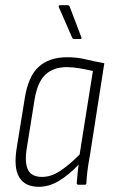

<svg xmlns="http://www.w3.org/2000/svg" viewBox="-20 -710 442 738"><path d="M129 8Q76 8 54 -28.5Q32 -65 44 -140L75 -331Q88 -416 128.5 -453Q169 -490 238 -490Q276 -490 309 -482Q342 -474 381 -467L326 -115Q319 -78 316 -52.5Q313 -27 312 -6Q312 0 306 0H281Q275 0 275 -6Q276 -23 278 -41Q280 -59 282 -77Q245 -38 207 -15Q169 8 129 8ZM142 -30Q176 -30 210.5 -52.5Q245 -75 286 -116L337 -437Q312 -443 285.5 -447.5Q259 -452 237 -452Q186 -452 155 -423.5Q124 -395 113 -328L83 -141Q74 -85 87.5 -57.5Q101 -30 142 -30ZM265 -560Q259 -560 257 -566L206 -683Q205 -686 206 -688Q207 -690 210 -690H240Q246 -690 248 -684L293 -566Q295 -560 288 -560Z"/></svg>

Font: Sofia Sans Condensed ExtraLight
Style: Italic
Weight: 250
Italic angle: -9°
Version: Version 4.100